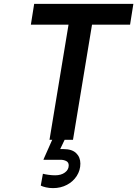

<svg xmlns="http://www.w3.org/2000/svg" viewBox="-20 -720 707 989"><path d="M650 -593H454L356 0H235L333 -593H139L156 -700H667ZM334 132Q334 116 321 109.5Q308 103 292 103H204L205 99L249 0H313L290 48H308Q351 48 372.5 69Q394 90 394 123Q394 157 375.5 186Q357 215 325 232Q293 249 253 249Q234 249 216.5 245Q199 241 190 236L201 175Q212 178 230 180.5Q248 183 264 183Q295 183 314.5 168.5Q334 154 334 132Z"/></svg>

Font: Be Vietnam SemiBold
Style: Italic
Weight: 600
Italic angle: -9.556°
Designer: Gabriel Lam
Foundry: TypeRant
Version: Version 3.000